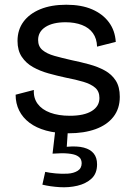

<svg xmlns="http://www.w3.org/2000/svg" viewBox="-20 -550 568 811"><path d="M270 13Q216 13 174.5 1.5Q133 -10 104.5 -31.5Q76 -53 61 -83Q46 -113 46 -150L123 -170Q121 -136 139 -111.5Q157 -87 192 -74Q227 -61 275 -61Q335 -61 367.5 -81Q400 -101 400 -136Q400 -164 382 -179.5Q364 -195 332 -204.5Q300 -214 258 -222Q221 -230 185 -240Q149 -250 119.5 -266.5Q90 -283 72 -310Q54 -337 54 -377Q54 -424 79 -458Q104 -492 150 -511Q196 -530 260 -530Q324 -530 369 -510.5Q414 -491 440 -456Q466 -421 469 -373L390 -353Q389 -387 372.5 -410Q356 -433 326 -444.5Q296 -456 257 -456Q203 -456 172 -436Q141 -416 141 -381Q141 -354 159.5 -338.5Q178 -323 210 -314Q242 -305 282 -296Q321 -288 357.5 -278Q394 -268 423 -252Q452 -236 469 -209.5Q486 -183 486 -141Q486 -91 459 -56.5Q432 -22 383.5 -4.5Q335 13 270 13ZM159 230 171 176Q189 180 215 182.5Q241 185 266 183.5Q291 182 308 171.5Q325 161 325 139Q325 130 321 122Q317 114 305 107.5Q293 101 268 98.5Q243 96 202 99L214 -4H267L262 70Q306 66 334 73.5Q362 81 376 98.5Q390 116 390 144Q390 183 366.5 204.5Q343 226 307 234.5Q271 243 231.5 240.5Q192 238 159 230Z"/></svg>

Font: Bricolage Grotesque 17pt
Style: Regular
Weight: 400
Version: Version 1.001;gftools[0.9.33.dev8+g029e19f]